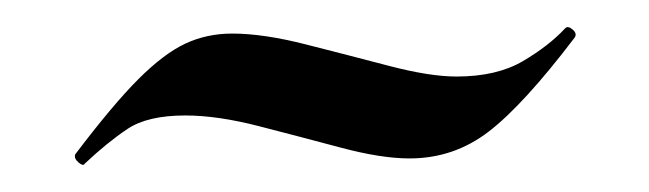

<svg xmlns="http://www.w3.org/2000/svg" viewBox="-20 -265 483 143"><path d="M43 -143Q42 -141 38.5 -144Q35 -147 36 -150Q64 -187 83 -206Q102 -225 118 -232.5Q134 -240 153 -240Q176 -240 207.5 -232Q239 -224 269.5 -216Q300 -208 320 -208Q350 -208 369.5 -219.5Q389 -231 401 -244Q403 -246 406.5 -243Q410 -240 408 -237Q370 -187 344 -167Q318 -147 285 -147Q264 -147 234 -155Q204 -163 173 -171Q142 -179 118 -179Q90 -179 75 -169Q60 -159 43 -143Z"/></svg>

Font: Cormorant Infant Light
Style: Bold Italic
Weight: 700
Italic angle: -10°
Version: Version 4.001